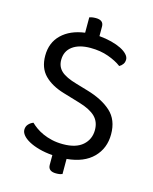

<svg xmlns="http://www.w3.org/2000/svg" viewBox="-119 -780 759 953"><g transform="rotate(15 261.0 -304.0)"><path d="M257 -55Q324 -55 358.5 -85.5Q393 -116 393 -164Q393 -206 366.5 -232Q340 -258 283 -275L196 -301Q132 -320 95.5 -357Q59 -394 59 -457Q59 -524 102.5 -566Q146 -608 221 -618V-697Q226 -699 234.5 -700.5Q243 -702 254 -702Q294 -702 294 -669V-620Q328 -617 357 -609.5Q386 -602 407 -591.5Q428 -581 440 -568Q452 -555 452 -542Q452 -528 445 -518Q438 -508 427 -502Q401 -522 359.5 -537Q318 -552 267 -552Q208 -552 174.5 -527Q141 -502 141 -457Q141 -422 165 -400Q189 -378 245 -362L306 -344Q385 -321 430.5 -279.5Q476 -238 476 -164Q476 -92 429 -44.5Q382 3 294 11V89Q289 91 281 92.5Q273 94 262 94Q221 94 221 61V11Q183 8 152 -0.5Q121 -9 99 -21Q77 -33 65.5 -47Q54 -61 54 -75Q54 -92 64.5 -103.5Q75 -115 89 -120Q100 -109 116 -97.5Q132 -86 153 -76.5Q174 -67 200 -61Q226 -55 257 -55Z"/></g></svg>

Font: Baloo 2
Style: Regular
Weight: 400
Designer: Sarang Kulkarni and Ek Type
Foundry: Ek Type
Version: Version 1.640;hotconv 1.0.111;makeotfexe 2.5.65597; ttfautoh